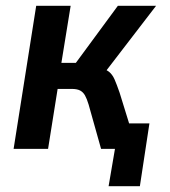

<svg xmlns="http://www.w3.org/2000/svg" viewBox="-20 -514 586 663"><path d="M355 129 377 0H337L351 -88H496L463 129ZM27 0 105 -494H224L192 -297H242L387 -494H519L330 -248L317 -282Q344 -276 356 -266.5Q368 -257 375.5 -240Q383 -223 393 -194L453 0H329L286 -153Q280 -173 273.5 -184.5Q267 -196 256.5 -201.5Q246 -207 227 -207H179L146 0Z"/></svg>

Font: Nunito Sans 10pt Condensed
Style: Bold Italic
Weight: 700
Width: 3
Italic angle: -9°
Designer: Vernon Adams
Foundry: Vernon Adams
Version: Version 3.101;gftools[0.9.27]